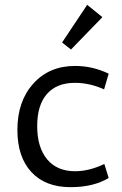

<svg xmlns="http://www.w3.org/2000/svg" viewBox="-20 -765 507 795"><path d="M274 -560 237 -589 341 -745 404 -694ZM272 10Q168 10 110 -52.5Q52 -115 52 -227Q52 -346 118 -419Q184 -492 291 -492Q363 -492 430 -460L411 -395Q351 -422 290 -422Q215 -422 174.5 -376Q134 -330 134 -243Q134 -155 175 -105.5Q216 -56 291 -56Q349 -56 412 -86L430 -28Q367 10 272 10Z"/></svg>

Font: Cantarell
Style: Regular
Weight: 400
Designer: Dave Crossland, Nikolaus Waxweiler, Florian Fecher, Jacques Le Bailly, Eben Sorkin, Alexei Vanyashin, Alexios Zavras, Em
Version: Version 0.303